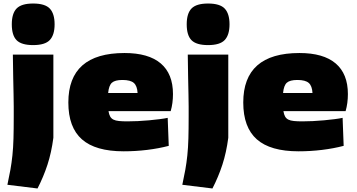

<svg xmlns="http://www.w3.org/2000/svg" viewBox="-20 -850 2026 1090"><path d="M168 -594Q102 -594 74.5 -621.5Q47 -649 47 -712Q47 -774 74.5 -802Q102 -830 168 -830Q236 -830 263 -801Q290 -772 290 -712Q290 -652 263 -623Q236 -594 168 -594ZM22 199Q32 153 39 114Q46 75 50.5 32Q55 -11 56.5 -63.5Q58 -116 58 -190Q58 -216 58 -245.5Q58 -275 57 -315Q56 -355 55 -409.5Q54 -464 53 -540H283V-68Q272 16 249.5 85Q227 154 193 220Z M682 9Q522 9 445 -59Q368 -127 368 -268Q368 -549 687 -549Q823 -549 892.5 -490Q962 -431 962 -316Q962 -264 949 -219H596Q599 -200 605.5 -188.5Q612 -177 624 -171Q636 -165 655.5 -163Q675 -161 703 -161Q730 -161 762.5 -162.5Q795 -164 826.5 -167Q858 -170 886 -173.5Q914 -177 932 -181L938 -22Q881 -7 815 1Q749 9 682 9ZM675 -396Q633 -396 615.5 -380.5Q598 -365 594 -322H761Q759 -362 740 -379Q721 -396 675 -396Z M1161 -594Q1095 -594 1067.5 -621.5Q1040 -649 1040 -712Q1040 -774 1067.5 -802Q1095 -830 1161 -830Q1229 -830 1256 -801Q1283 -772 1283 -712Q1283 -652 1256 -623Q1229 -594 1161 -594ZM1015 199Q1025 153 1032 114Q1039 75 1043.5 32Q1048 -11 1049.5 -63.5Q1051 -116 1051 -190Q1051 -216 1051 -245.5Q1051 -275 1050 -315Q1049 -355 1048 -409.5Q1047 -464 1046 -540H1276V-68Q1265 16 1242.5 85Q1220 154 1186 220Z M1675 9Q1515 9 1438 -59Q1361 -127 1361 -268Q1361 -549 1680 -549Q1816 -549 1885.5 -490Q1955 -431 1955 -316Q1955 -264 1942 -219H1589Q1592 -200 1598.5 -188.5Q1605 -177 1617 -171Q1629 -165 1648.5 -163Q1668 -161 1696 -161Q1723 -161 1755.5 -162.5Q1788 -164 1819.5 -167Q1851 -170 1879 -173.5Q1907 -177 1925 -181L1931 -22Q1874 -7 1808 1Q1742 9 1675 9ZM1668 -396Q1626 -396 1608.5 -380.5Q1591 -365 1587 -322H1754Q1752 -362 1733 -379Q1714 -396 1668 -396Z"/></svg>

Font: Encode Sans Wide
Style: Black
Weight: 900
Designer: Pablo Impallari, Andres Torresi
Foundry: Pablo Impallari, Andres Torresi
Version: Version 1.000; ttfautohint (v1.00) -l 8 -r 50 -G 200 -x 14 -